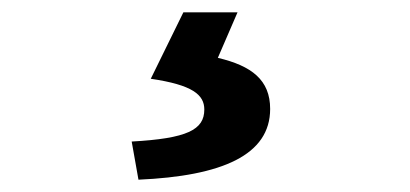

<svg xmlns="http://www.w3.org/2000/svg" viewBox="-20 -24 666 312"><path d="M205 268C341 262 419 228 419 153C419 106 389 83 334 70L366 -4H278L225 104C293 114 312 130 312 154C312 187 284 201 194 206Z"/></svg>

Font: Source Han Sans CN
Style: Bold
Weight: 700
Designer: Ryoko NISHIZUKA 西塚涼子 (kana, bopomofo & ideographs); Paul D. Hunt (Latin, Greek & Cyrillic); Sandoll Communications 산돌커뮤니
Foundry: Adobe
Version: Version 2.001;hotconv 1.0.107;makeotfexe 2.5.65593